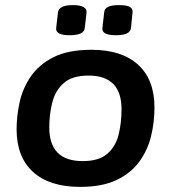

<svg xmlns="http://www.w3.org/2000/svg" viewBox="-20 -725 670 752"><path d="M294 7Q174 7 109.5 -51.5Q45 -110 45 -219Q45 -269 56.5 -323Q68 -377 99.5 -424Q131 -471 188.5 -500.5Q246 -530 338 -530Q457 -530 521 -471.5Q585 -413 585 -304Q585 -246 571.5 -191Q558 -136 525 -91Q492 -46 435.5 -19.5Q379 7 294 7ZM304 -94Q367 -94 400 -122.5Q433 -151 444.5 -197.5Q456 -244 456 -297Q456 -429 327 -429Q263 -429 230 -400Q197 -371 185 -324.5Q173 -278 173 -226Q173 -94 304 -94ZM434 -587Q378 -587 381 -615L388 -676Q389 -691 403 -698Q417 -705 446 -705Q476 -705 488.5 -698Q501 -691 499 -676L493 -615Q490 -587 434 -587ZM253 -587Q197 -587 200 -615L207 -676Q210 -705 265 -705Q321 -705 319 -676L312 -615Q309 -587 253 -587Z"/></svg>

Font: Asap Semi Expanded Semi Expanded SemiBold
Style: Italic
Weight: 600
Width: 6
Italic angle: -6°
Designer: Pablo Cosgaya
Foundry: Omnibus-Type
Version: Version 3.001; ttfautohint (v1.8.4.7-5d5b)